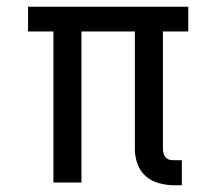

<svg xmlns="http://www.w3.org/2000/svg" viewBox="-20 -540 640 568"><path d="M518 8H495Q473 8 450.5 2Q428 -4 411.5 -18.5Q395 -33 387 -54.5Q379 -76 379 -98V-447H221V0H138V-447H63V-520H537V-447H462V-98Q462 -92 464 -85.5Q466 -79 470.5 -74Q475 -69 481.5 -67.5Q488 -66 495 -66H518Z"/></svg>

Font: Iosevka Extended
Style: Regular
Weight: 400
Width: 7
Monospace: yes
Designer: Belleve Invis
Foundry: Belleve Invis
Version: Version 32.5.0; ttfautohint (v1.8.4)